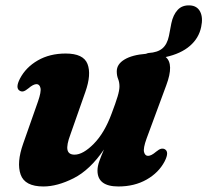

<svg xmlns="http://www.w3.org/2000/svg" viewBox="-20 -678 769 712"><path d="M590.5 -125Q609 -115.5 590.5 -79.5Q568.5 -37.5 523.5 -12Q478.5 13.5 419 13.5Q341.5 13.5 341.5 -45.5Q341.5 -61.5 348.5 -81Q355.5 -100.5 365.5 -123.5Q313.5 -47.5 253 -17Q192.5 13.5 141 13.5Q72 13.5 56.5 -30.8Q41 -75 66 -145.5L121 -302Q133.5 -338 130 -352Q126.5 -366 115.5 -366Q103.5 -366 85.5 -350.5Q74.5 -341.5 67.5 -339.5Q60.5 -337.5 54 -341Q35.5 -350.5 54 -386.5Q76 -428.5 120.2 -454Q164.5 -479.5 223.5 -479.5Q289.5 -479.5 304.5 -440.8Q319.5 -402 296.5 -337L241 -179Q226.5 -140.5 230.2 -122.5Q234 -104.5 256.5 -104.5Q288 -104.5 327.8 -144.8Q367.5 -185 394 -257Q409 -296.5 416 -319.8Q423 -343 423 -357.5Q423 -373 418 -385.2Q413 -397.5 413 -413.5Q413 -440 441.5 -457.2Q470 -474.5 521.5 -478.5Q525.5 -480.5 531 -481.5Q564.5 -483.5 582.2 -498.5Q600 -513.5 606.5 -545L615.5 -592Q622 -623 638.8 -641.2Q655.5 -659.5 684.5 -658Q711 -656.5 722.2 -634.8Q733.5 -613 726 -578Q717.5 -536.5 684.2 -507.8Q651 -479 594.5 -466.5Q626 -440.5 596.5 -361.5L523.5 -164Q510.5 -128 514.2 -114Q518 -100 529 -100Q541 -100 559 -115.5Q570 -124.5 577 -126.2Q584 -128 590.5 -125Z"/></svg>

Font: Fraunces 9pt S000
Style: Bold Italic
Weight: 700
Italic angle: -16°
Version: Version 1.000; ttfautohint (v1.8.3)